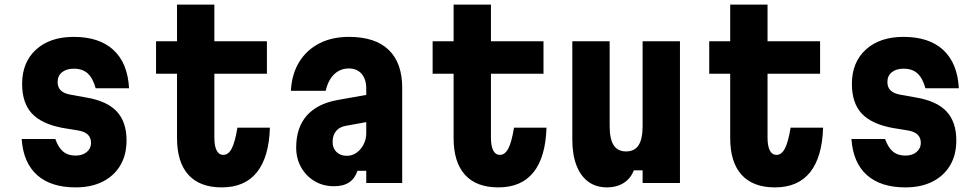

<svg xmlns="http://www.w3.org/2000/svg" viewBox="-20 -794 4240 833"><path d="M220 -191Q233 -154 254 -136.5Q275 -119 308 -119Q338 -119 356.5 -134.5Q375 -150 375 -174Q375 -196 361.5 -209.5Q348 -223 319 -228L252 -239Q161 -256 118.5 -301.5Q76 -347 76 -430Q76 -524 136.5 -579Q197 -634 300 -634Q411 -634 472.5 -577Q534 -520 540 -411H395Q383 -455 360.5 -475.5Q338 -496 300 -496Q268 -496 249 -480.5Q230 -465 230 -438Q230 -415 244 -401.5Q258 -388 287 -383L354 -371Q444 -356 486.5 -310.5Q529 -265 529 -185Q529 -122 502 -76.5Q475 -31 425.5 -6Q376 19 308 19Q201 19 141 -34.5Q81 -88 74 -191Z M910 -774V-615H1138V-474H910V-197Q910 -160 920 -141Q930 -122 949 -122Q971 -122 985.5 -150Q1000 -178 1010 -240H1151Q1147 -112 1094.5 -46.5Q1042 19 942 19Q847 19 797.5 -35.5Q748 -90 748 -195V-474H657V-615H748V-774Z M1579 -384V-266L1485 -249Q1455 -245 1439 -226.5Q1423 -208 1423 -178Q1423 -151 1440 -134.5Q1457 -118 1485 -118Q1508 -118 1527 -131.5Q1546 -145 1557.5 -167.5Q1569 -190 1569 -216V-410Q1569 -450 1549 -473.5Q1529 -497 1493 -497Q1468 -497 1448 -485.5Q1428 -474 1414 -452.5Q1400 -431 1393 -400H1242Q1246 -473 1278 -525Q1310 -577 1365 -605.5Q1420 -634 1494 -634Q1608 -634 1666.5 -577.5Q1725 -521 1725 -413V0H1569V-53H1531Q1520 -20 1495 -3Q1470 14 1429 14Q1382 14 1345 -8Q1308 -30 1286.5 -68Q1265 -106 1265 -154Q1265 -240 1310.5 -292Q1356 -344 1444 -360Z M2110 -774V-615H2338V-474H2110V-197Q2110 -160 2120 -141Q2130 -122 2149 -122Q2171 -122 2185.5 -150Q2200 -178 2210 -240H2351Q2347 -112 2294.5 -46.5Q2242 19 2142 19Q2047 19 1997.5 -35.5Q1948 -90 1948 -195V-474H1857V-615H1948V-774Z M2930 -615V0H2768V-55H2730Q2716 -19 2685.5 0Q2655 19 2614 19Q2566 19 2532.5 -5.5Q2499 -30 2481 -76.5Q2463 -123 2463 -188V-615H2625V-247Q2625 -191 2642.5 -164Q2660 -137 2696 -137Q2733 -137 2750.5 -164Q2768 -191 2768 -247V-615Z M3310 -774V-615H3538V-474H3310V-197Q3310 -160 3320 -141Q3330 -122 3349 -122Q3371 -122 3385.5 -150Q3400 -178 3410 -240H3551Q3547 -112 3494.5 -46.5Q3442 19 3342 19Q3247 19 3197.5 -35.5Q3148 -90 3148 -195V-474H3057V-615H3148V-774Z M3820 -191Q3833 -154 3854 -136.5Q3875 -119 3908 -119Q3938 -119 3956.5 -134.5Q3975 -150 3975 -174Q3975 -196 3961.5 -209.5Q3948 -223 3919 -228L3852 -239Q3761 -256 3718.5 -301.5Q3676 -347 3676 -430Q3676 -524 3736.5 -579Q3797 -634 3900 -634Q4011 -634 4072.5 -577Q4134 -520 4140 -411H3995Q3983 -455 3960.5 -475.5Q3938 -496 3900 -496Q3868 -496 3849 -480.5Q3830 -465 3830 -438Q3830 -415 3844 -401.5Q3858 -388 3887 -383L3954 -371Q4044 -356 4086.5 -310.5Q4129 -265 4129 -185Q4129 -122 4102 -76.5Q4075 -31 4025.5 -6Q3976 19 3908 19Q3801 19 3741 -34.5Q3681 -88 3674 -191Z"/></svg>

Font: Martian Mono Condensed
Style: Bold
Weight: 700
Width: 3
Designer: Roman Shamin
Foundry: Evil Martians
Version: Version 1.000